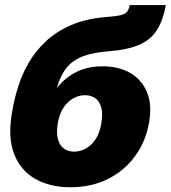

<svg xmlns="http://www.w3.org/2000/svg" viewBox="-20 -748 693 779"><path d="M265.6 11.7Q182.6 11.7 123 -22.2Q63.5 -56.2 37.6 -122.6Q11.7 -189 27.8 -286.1L30.3 -300.8Q38.1 -346.7 53.7 -396.5Q69.3 -446.3 96.7 -493.7Q124 -541 166.5 -580.8Q209 -620.6 270 -646.7Q331.1 -672.9 414.1 -679.2Q452.1 -682.1 470.7 -686.8Q489.3 -691.4 496.1 -700.9Q502.9 -710.4 506.3 -727.5H652.8Q642.1 -667.5 617.9 -627.9Q593.8 -588.4 547.1 -567.4Q500.5 -546.4 422.4 -540Q371.6 -536.1 336.2 -526.1Q300.8 -516.1 276.9 -498.5Q252.9 -481 237.3 -454.8Q221.7 -428.7 210.9 -392.6H211.9Q231 -416.5 257.3 -436.3Q283.7 -456.1 318.1 -467.5Q352.5 -479 395.5 -479Q461.4 -479 508.1 -452.1Q554.7 -425.3 575.9 -375Q597.2 -324.7 585.4 -254.4Q572.3 -175.3 528.6 -115.2Q484.9 -55.2 417.5 -21.7Q350.1 11.7 265.6 11.7ZM280.8 -132.8Q305.2 -132.8 328.1 -145.3Q351.1 -157.7 367.9 -183.1Q384.8 -208.5 391.1 -247.6Q397.9 -286.6 390.9 -311.8Q383.8 -336.9 366.7 -349.4Q349.6 -361.8 324.7 -361.8Q300.8 -361.8 277.8 -349.4Q254.9 -336.9 238 -311.8Q221.2 -286.6 214.4 -247.6Q208 -208.5 215.1 -183.1Q222.2 -157.7 239.3 -145.3Q256.3 -132.8 280.8 -132.8Z"/></svg>

Font: Inter 28pt Black
Style: Italic
Weight: 900
Italic angle: -9.3988°
Designer: Rasmus Andersson
Foundry: rsms
Version: Version 4.001;git-66647c0bb